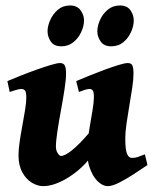

<svg xmlns="http://www.w3.org/2000/svg" viewBox="-20 -645 555 684"><path d="M505.4 -57.1Q481.9 -41 455.1 -23.7Q428.2 -6.3 404.1 5.9Q379.9 18.1 363.3 18.1Q345.7 18.1 327.4 0.2Q309.1 -17.6 298.3 -51.3Q287.6 -85 291.5 -133.3Q293.9 -158.7 299.3 -190.9Q304.7 -223.1 309.6 -252.2Q314.5 -281.2 314.5 -297.9Q314.5 -318.4 310.1 -323.2Q305.7 -328.1 297.9 -328.1Q292.5 -328.1 281 -324.5Q269.5 -320.8 261.2 -317.4L251.5 -356Q270.5 -364.3 297.6 -375.2Q324.7 -386.2 352.5 -396.5Q380.4 -406.7 402.8 -413.6Q425.3 -420.4 435.1 -420.4Q447.8 -420.4 451.7 -411.6Q455.6 -402.8 455.6 -382.3Q455.6 -362.8 451.2 -332.8Q446.8 -302.7 440.9 -269.3Q435.1 -235.8 430.7 -204.8Q426.3 -173.8 426.3 -151.9Q426.3 -110.8 432.6 -96.7Q439 -82.5 449.7 -82.5Q461.9 -82.5 470.9 -85.7Q480 -88.9 496.1 -95.2ZM296.9 -170.9 294.4 -74.2Q261.7 -35.2 216.3 -8.5Q170.9 18.1 133.8 18.1Q113.8 18.1 93.5 5.9Q73.2 -6.3 59.6 -31Q45.9 -55.7 45.9 -91.8Q45.9 -111.8 50 -140.1Q54.2 -168.5 59.8 -198.5Q65.4 -228.5 69.6 -254.9Q73.7 -281.2 73.7 -297.9Q73.7 -318.4 68.6 -323.2Q63.5 -328.1 55.2 -328.1Q49.8 -328.1 37.1 -324.5Q24.4 -320.8 14.6 -317.4L6.3 -356Q25.4 -364.3 53 -375.2Q80.6 -386.2 109.4 -396.5Q138.2 -406.7 161.1 -413.6Q184.1 -420.4 193.4 -420.4Q206.5 -420.4 210.9 -411.6Q215.3 -402.8 215.3 -382.3Q215.3 -362.8 210 -327.6Q204.6 -292.5 197.3 -252.7Q189.9 -212.9 184.6 -177.7Q179.2 -142.6 179.2 -123Q179.2 -108.4 185.8 -98.9Q192.4 -89.4 196.8 -89.4Q210.9 -89.4 236.1 -109.4Q261.2 -129.4 296.9 -170.9ZM456.5 -572.3Q456.5 -552.7 447 -531.2Q437.5 -509.8 419.7 -494.9Q401.9 -480 376 -480Q350.6 -480 338.6 -497.1Q326.7 -514.2 326.7 -533.7Q326.7 -552.2 336.2 -573.7Q345.7 -595.2 363.8 -610.4Q381.8 -625.5 407.2 -625.5Q433.1 -625.5 444.8 -608.4Q456.5 -591.3 456.5 -572.3ZM279.3 -572.3Q279.3 -552.7 269.5 -531.2Q259.8 -509.8 241.7 -494.9Q223.6 -480 198.2 -480Q172.4 -480 160.9 -497.1Q149.4 -514.2 149.4 -533.7Q149.4 -552.2 158.9 -573.7Q168.5 -595.2 186.3 -610.4Q204.1 -625.5 229 -625.5Q254.9 -625.5 267.1 -608.4Q279.3 -591.3 279.3 -572.3Z"/></svg>

Font: Dai Banna SIL
Style: Bold Italic
Weight: 700
Italic angle: -11°
Designer: Victor Gaultney
Foundry: SIL International
Version: Version 4.000